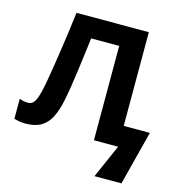

<svg xmlns="http://www.w3.org/2000/svg" viewBox="-130 -831 1097 1156"><g transform="rotate(15 419.0 -253.0)"><path d="M654.8 -129.9H817.9L731 208H563L654.8 0H503.9V-587.9H329.1Q323.2 -542 316.4 -487.8Q309.6 -433.6 302.2 -378.4Q294.9 -323.2 286.9 -273.4Q278.8 -223.6 271 -186Q258.3 -123.5 236.6 -79.8Q214.8 -36.1 177.5 -13.2Q140.1 9.8 80.1 9.8Q60.1 9.8 41.7 6.8Q23.4 3.9 7.8 -1V-125Q20.5 -120.6 33.2 -117.9Q45.9 -115.2 61 -115.2Q80.6 -115.2 93.5 -128.2Q106.4 -141.1 116.7 -172.6Q127 -204.1 137.2 -259.8Q141.6 -284.2 148.9 -328.9Q156.2 -373.5 165.5 -433.8Q174.8 -494.1 184.8 -565.4Q194.8 -636.7 204.1 -713.9H654.8Z"/></g></svg>

Font: Wonky
Style: Regular
Weight: 400
Designer: Monotype Design Team
Foundry: Monotype Imaging Inc.
Version: Version 3.000